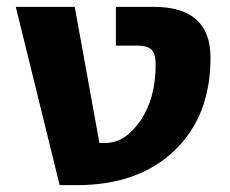

<svg xmlns="http://www.w3.org/2000/svg" viewBox="-20 -540 670 560"><path d="M434 -352Q434 -383 422 -395Q410 -407 380 -407H318V-520H428Q594 -520 594 -372Q594 -201 488.5 -100.5Q383 0 204 0H154L26 -520H198L270 -123H287Q345 -123 389.5 -188Q434 -253 434 -352Z"/></svg>

Font: Mplus 1p ExtraBold
Style: Regular
Weight: 800
Version: Version 1.061